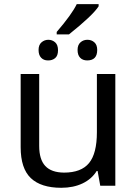

<svg xmlns="http://www.w3.org/2000/svg" viewBox="-20 -891 658 921"><path d="M168 -536.1V-190.9Q168 -126 197.3 -94.7Q226.6 -63.5 287.1 -63Q369.6 -63 407.2 -108.9Q444.8 -154.8 444.8 -256.8V-536.1H533.2V0H460.9L448.2 -70.8H443.8Q419.9 -32.2 376 -11.2Q332 9.8 273.9 9.8Q176.8 9.8 127.9 -36.6Q79.1 -83 79.1 -185.1V-536.1ZM453.1 -871.1V-860.8Q425.3 -817.4 311 -726.1H252V-737.8Q324.7 -822.3 348.1 -871.1ZM244.6 -612.3Q230.5 -600.6 210 -601.1Q189.5 -601.1 177.2 -614.3Q165 -627 165 -651.4Q165 -675.8 179.2 -688Q193.4 -700.2 211.9 -700.2Q230.5 -700.2 244.6 -688Q258.3 -675.8 258.3 -649.9Q258.3 -624 244.6 -612.3ZM446.3 -651.4Q446.3 -601.6 398.9 -601.1Q376.5 -601.1 364.3 -614.3Q352.1 -627 352.1 -651.4Q352.1 -675.8 366.2 -688Q379.9 -700.2 399.4 -700.2Q418.9 -700.2 432.6 -688Q446.3 -675.8 446.3 -651.4Z"/></svg>

Font: NotoSans
Style: Regular
Weight: 400
Designer: Monotype Design team
Foundry: Monotype Imaging Inc.
Version: Version 1.04